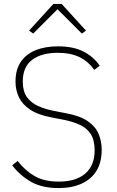

<svg xmlns="http://www.w3.org/2000/svg" viewBox="-20 -946 595 978"><path d="M279 12Q193 12 137 -20.5Q81 -53 42 -104L70 -126Q107 -78 155.5 -49.5Q204 -21 280 -21Q367 -21 414.5 -62Q462 -103 462 -180Q462 -233 442 -263.5Q422 -294 387 -310Q352 -326 309 -335L242 -348Q173 -361 133.5 -387.5Q94 -414 76.5 -450.5Q59 -487 59 -530Q59 -591 86 -631Q113 -671 162 -690.5Q211 -710 276 -710Q354 -710 406 -683Q458 -656 488 -611L460 -590Q430 -633 385 -655Q340 -677 274 -677Q191 -677 143.5 -641Q96 -605 96 -531Q96 -482 116.5 -452.5Q137 -423 172 -407Q207 -391 250 -382L317 -369Q388 -356 427.5 -328.5Q467 -301 482.5 -263.5Q498 -226 498 -183Q498 -119 471.5 -76Q445 -33 395.5 -10.5Q346 12 279 12ZM252 -926H294L418 -790L397 -775L273 -899L149 -775L128 -790Z"/></svg>

Font: IBM Plex Sans ExtraLight
Style: Regular
Weight: 250
Designer: Mike Abbink, Paul van der Laan, Pieter van Rosmalen
Foundry: Bold Monday
Version: Version 3.201